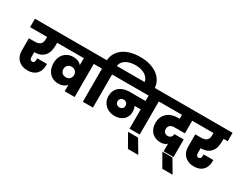

<svg xmlns="http://www.w3.org/2000/svg" viewBox="-137 -1861 3767 2963"><g transform="rotate(30 1747.0 -379.5)"><path d="M-14 -740H543V-590H469V-551Q469 -497 458.5 -450Q448 -403 421 -367Q394 -331 349 -309.5Q304 -288 235 -287V-200Q235 -177 245.5 -160.5Q256 -144 279 -144Q300 -144 311 -159.5Q322 -175 322 -198V-228H495Q496 -220 496 -213.5Q496 -207 496 -204Q496 -107 440.5 -49Q385 9 283 9Q227 9 184.5 -8Q142 -25 113.5 -54.5Q85 -84 70.5 -123.5Q56 -163 56 -209V-432H156Q195 -432 221 -440.5Q247 -449 262 -465Q277 -481 283 -502.5Q289 -524 289 -551V-590H-14Z M850 -195Q895 -195 919.5 -223Q944 -251 944 -289Q944 -327 919.5 -354.5Q895 -382 850 -382Q806 -382 780 -355.5Q754 -329 754 -289Q754 -248 780 -221.5Q806 -195 850 -195ZM1121 -590V0H944V-113Q919 -84 882 -68Q845 -52 799 -52Q745 -52 703.5 -70.5Q662 -89 633.5 -121.5Q605 -154 590.5 -198Q576 -242 576 -293Q576 -342 591 -385Q606 -428 634.5 -459Q663 -490 704.5 -508Q746 -526 799 -526Q893 -526 944 -466V-590H515V-740H1207V-590Z M1447 0H1267V-590H1179V-740H1268Q1272 -805 1302 -860.5Q1332 -916 1386 -956.5Q1440 -997 1517.5 -1019.5Q1595 -1042 1694 -1042Q1796 -1042 1875.5 -1017Q1955 -992 2010 -948.5Q2065 -905 2094 -846Q2123 -787 2123 -718V-701H1942V-715Q1942 -759 1922 -793Q1902 -827 1868 -850Q1834 -873 1789 -884.5Q1744 -896 1694 -896Q1646 -896 1603 -886.5Q1560 -877 1526.5 -857.5Q1493 -838 1471.5 -808.5Q1450 -779 1446 -740H1534V-590H1447Z M1799 -206Q1830 -206 1849.5 -225Q1869 -244 1869 -275Q1869 -304 1849.5 -324Q1830 -344 1799 -344Q1767 -344 1747 -324.5Q1727 -305 1727 -274Q1727 -244 1747 -225Q1767 -206 1799 -206ZM1506 -740H2367V-590H2280V0H2099V-344H1990Q2000 -324 2005.5 -301Q2011 -278 2011 -249Q2011 -200 1993.5 -163.5Q1976 -127 1946.5 -102.5Q1917 -78 1878 -66Q1839 -54 1796 -54Q1751 -54 1709.5 -68.5Q1668 -83 1636 -111Q1604 -139 1584.5 -180Q1565 -221 1565 -274Q1565 -330 1585 -371.5Q1605 -413 1639 -440Q1673 -467 1717.5 -480.5Q1762 -494 1812 -494H2099V-590H1506Z M2103 53H2282L2418 283H2234Z M2339 -740H2979L2978 -590H2875V-365H2686Q2639 -365 2612 -341.5Q2585 -318 2585 -277Q2585 -240 2606.5 -218.5Q2628 -197 2664 -197Q2697 -197 2718 -218Q2739 -239 2739 -274H2906V39H2729V-96Q2688 -55 2612 -55Q2571 -55 2533 -68.5Q2495 -82 2465.5 -109.5Q2436 -137 2418 -180Q2400 -223 2400 -282Q2400 -339 2420 -383.5Q2440 -428 2475.5 -458.5Q2511 -489 2560 -504.5Q2609 -520 2667 -520H2693V-590H2339Z M2715 53H2894L3030 283H2846Z M2951 -740H3508V-590H3434V-551Q3434 -497 3423.5 -450Q3413 -403 3386 -367Q3359 -331 3314 -309.5Q3269 -288 3200 -287V-200Q3200 -177 3210.5 -160.5Q3221 -144 3244 -144Q3265 -144 3276 -159.5Q3287 -175 3287 -198V-228H3460Q3461 -220 3461 -213.5Q3461 -207 3461 -204Q3461 -107 3405.5 -49Q3350 9 3248 9Q3192 9 3149.5 -8Q3107 -25 3078.5 -54.5Q3050 -84 3035.5 -123.5Q3021 -163 3021 -209V-432H3121Q3160 -432 3186 -440.5Q3212 -449 3227 -465Q3242 -481 3248 -502.5Q3254 -524 3254 -551V-590H2951Z"/></g></svg>

Font: SVN-Poppins ExtraBold
Style: Regular
Weight: 800
Designer: Ninad Kale (Devanagari), Jonny Pinhorn (Latin)
Foundry: Indian Type Foundry
Version: Version 3.002 2017; ttfautohint (v1.8.3)